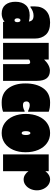

<svg xmlns="http://www.w3.org/2000/svg" viewBox="794 -1380 602 2229"><g transform="rotate(90 1094.5 -265.0)"><path d="M427 -370V0H233V-17Q189 16 139 16Q70 16 35 -27.5Q0 -71 0 -144Q0 -222 40.5 -265.5Q81 -309 158 -309Q196 -309 230 -300Q225 -328 209.5 -341Q194 -354 160 -354Q111 -354 64 -318H54V-370Q54 -451 103.5 -498.5Q153 -546 241 -546Q337 -546 382 -497Q427 -448 427 -370ZM237 -167Q237 -181 231.5 -191.5Q226 -202 215 -202Q203 -202 197.5 -191.5Q192 -181 192 -166Q192 -153 197.5 -143Q203 -133 215 -133Q227 -133 232 -143Q237 -153 237 -167Z M918 -394V0H724V-282Q724 -299 719 -307Q714 -315 701 -315Q684 -315 671 -302V0H477V-530H671V-477Q736 -544 800 -544Q918 -544 918 -394Z M1199 -231Q1234 -231 1267 -250H1277V0Q1252 8 1228.5 12Q1205 16 1169 16Q1061 16 1004.5 -61Q948 -138 948 -259Q948 -388 1004.5 -467Q1061 -546 1169 -546Q1206 -546 1230.5 -542Q1255 -538 1277 -530V-291H1267Q1228 -310 1199 -310Q1179 -310 1168 -299.5Q1157 -289 1157 -272Q1157 -231 1199 -231Z M1302 -265Q1302 -346 1329.5 -410Q1357 -474 1407 -510Q1457 -546 1524 -546Q1591 -546 1641.5 -509.5Q1692 -473 1719.5 -408.5Q1747 -344 1747 -262Q1747 -181 1719.5 -118Q1692 -55 1641.5 -19.5Q1591 16 1524 16Q1457 16 1407 -20Q1357 -56 1329.5 -119.5Q1302 -183 1302 -265ZM1502 -265Q1502 -216 1525 -216Q1547 -216 1547 -266Q1547 -288 1541.5 -302.5Q1536 -317 1525 -317Q1513 -317 1507.5 -302.5Q1502 -288 1502 -265Z M2189 -393Q2189 -351 2172 -315.5Q2155 -280 2126.5 -259.5Q2098 -239 2064 -239Q2035 -239 2010 -254Q1985 -269 1967 -295V0H1772V-530H1967V-491Q1985 -516 2010 -531Q2035 -546 2064 -546Q2098 -546 2126.5 -525.5Q2155 -505 2172 -469.5Q2189 -434 2189 -393Z"/></g></svg>

Font: FFF_tuoi-tre Text
Style: Regular
Weight: 700
Designer: bBox Type GmbH
Foundry: bBox Type GmbH
Version: Version 1.001